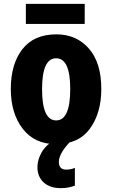

<svg xmlns="http://www.w3.org/2000/svg" viewBox="-20 -737 584 995"><path d="M505 -276Q505 -412 440.5 -485.5Q376 -559 272 -559Q156 -559 96 -482Q36 -405 36 -276Q36 -150 97.5 -70Q159 10 270 10Q388 10 446.5 -71Q505 -152 505 -276ZM198 -275Q198 -435 271 -435Q344 -435 344 -276Q344 -113 271 -113Q198 -113 198 -275ZM419 -717V-613H114V-717ZM285 102Q285 60 341 0L269 -18Q216 16 195 54Q174 92 174 129Q174 179 206.5 208.5Q239 238 295 238Q319 238 337 234Q355 230 368 225V133Q348 142 323 142Q285 142 285 102Z"/></svg>

Font: Noto Sans Display SemiCondensed Extra
Style: Regular
Weight: 800
Width: 4
Designer: Monotype Design Team
Foundry: Monotype Imaging Inc.
Version: Version 1.900